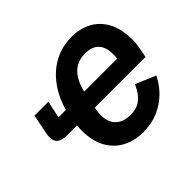

<svg xmlns="http://www.w3.org/2000/svg" viewBox="-158 -935 1172 1172"><g transform="rotate(-45 428.0 -349.0)"><path d="M577 -710Q648 -710 705 -680.5Q762 -651 795.5 -589.5Q829 -528 829 -431Q829 -410 826 -389Q823 -368 819 -348L810 -304H373Q368 -284 367 -270Q366 -256 366 -243Q366 -185 399.5 -151.5Q433 -118 498 -118Q536 -118 563.5 -131.5Q591 -145 611.5 -171Q632 -197 647 -232L777 -177Q750 -122 706.5 -79.5Q663 -37 605 -12.5Q547 12 476 12Q403 12 344 -18.5Q285 -49 251 -110Q217 -171 217 -261Q217 -272 217.5 -281.5Q218 -291 219 -304H133Q90 -304 69.5 -320.5Q49 -337 49 -371Q49 -379 50 -388Q51 -397 53 -407L78 -530H198L174 -419H238Q256 -484 287.5 -537Q319 -590 362.5 -629Q406 -668 460 -689Q514 -710 577 -710ZM563 -580Q521 -580 488 -562.5Q455 -545 432 -509.5Q409 -474 396 -419H681Q683 -429 683 -437.5Q683 -446 683 -455Q683 -517 653 -548.5Q623 -580 563 -580Z"/></g></svg>

Font: IBM Plex Sans
Style: Italic
Weight: 400
Italic angle: -11.31°
Designer: Mike Abbink, Paul van der Laan, Pieter van Rosmalen
Foundry: Bold Monday
Version: Version 3.201